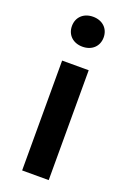

<svg xmlns="http://www.w3.org/2000/svg" viewBox="-139 -759 541 808"><g transform="rotate(20 131.5 -355.0)"><path d="M72 0H191V-492H72ZM132 -576C174 -576 203 -603 203 -643C203 -683 174 -710 132 -710C90 -710 61 -683 61 -643C61 -603 90 -576 132 -576Z"/></g></svg>

Font: Source Sans Pro Semibold
Style: Regular
Weight: 600
Designer: Paul D. Hunt
Foundry: Adobe Systems Incorporated
Version: Version 3.006;hotconv 1.0.111;makeotfexe 2.5.65597